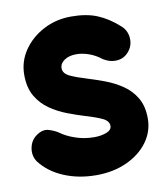

<svg xmlns="http://www.w3.org/2000/svg" viewBox="-74 -626 646 754"><g transform="rotate(-10 249.0 -248.5)"><path d="M457.5 -390.1Q439 -366.2 410.4 -363.3Q381.8 -360.4 354 -377.4Q330.1 -396.5 304 -405.5Q277.8 -414.6 254.4 -414.6Q225.1 -414.6 206.5 -401.9Q188 -389.2 188 -370.1Q188 -348.6 215.6 -336.2Q243.2 -323.7 281.2 -312.5Q313.5 -302.7 349.1 -289.3Q384.8 -275.9 416.3 -254.6Q447.8 -233.4 467.5 -200.2Q487.3 -167 487.3 -117.7Q487.3 -65.4 456.1 -23.4Q424.8 18.6 371.3 42.7Q317.9 66.9 250.5 66.9Q179.2 66.9 120.6 42Q62 17.1 28.3 -27.8Q11.7 -52.7 17.8 -83.5Q23.9 -114.3 49.3 -130.9Q74.2 -147.5 96.9 -140.4Q119.6 -133.3 134.8 -123Q156.7 -106.4 192.4 -94Q228 -81.5 268.1 -81.5Q295.9 -81.5 316.9 -89.8Q337.9 -98.1 337.9 -114.3Q337.9 -134.8 311.3 -146.7Q284.7 -158.7 247.6 -169.4Q215.3 -179.2 179.2 -192.9Q143.1 -206.5 111.1 -228.5Q79.1 -250.5 59.1 -284.7Q39.1 -318.8 39.1 -370.1Q39.1 -423.3 69.1 -467.3Q99.1 -511.2 149.4 -537.6Q199.7 -564 259.8 -564Q320.8 -564 363.3 -546.4Q405.8 -528.8 444.8 -494.1Q468.8 -475.1 472.4 -444.6Q476.1 -414.1 457.5 -390.1Z"/></g></svg>

Font: Mikhak-DS1-FD ExtraBold
Style: Regular
Weight: 800
Designer: Amin Abedi
Version: Version 3.2